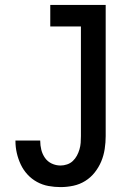

<svg xmlns="http://www.w3.org/2000/svg" viewBox="-20 -755 540 783"><path d="M227 8Q202 8 177.5 3.5Q153 -1 131 -13Q109 -25 92 -43.5Q75 -62 64.5 -84.5Q54 -107 48.5 -131Q43 -155 43 -180Q43 -181 43 -181Q43 -181 43 -182H144Q144 -182 144 -181.5Q144 -181 144 -181Q144 -162 148.5 -144Q153 -126 163.5 -111Q174 -96 191 -88Q208 -80 227 -80Q240 -80 253.5 -84.5Q267 -89 277 -98.5Q287 -108 293.5 -120Q300 -132 304 -145.5Q308 -159 309 -172.5Q310 -186 310 -200V-647H185V-735H411V-200Q411 -174 407 -147.5Q403 -121 393 -97Q383 -73 366.5 -52Q350 -31 327.5 -17Q305 -3 279 2.5Q253 8 227 8Z"/></svg>

Font: Iosevka SS04 Semibold
Style: Regular
Weight: 600
Monospace: yes
Designer: Belleve Invis
Foundry: Belleve Invis
Version: Version 19.0.0; ttfautohint (v1.8.4)